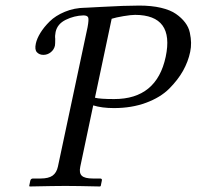

<svg xmlns="http://www.w3.org/2000/svg" viewBox="-20 -674 713 696"><path d="M384.8 -606 324.2 -319.8Q341.3 -314.9 394 -314.9Q547.9 -314.9 580.6 -467.8Q612.8 -619.6 469.7 -620.1Q455.1 -620.1 427.5 -615.5Q399.9 -610.8 384.8 -606ZM189.9 -69.8 297.4 -575.2Q302.7 -603.5 299.6 -610.8Q296.4 -618.2 282.2 -618.2Q249 -617.2 218.5 -602.3Q188 -587.4 181.6 -558.1Q178.7 -543.9 180.2 -533.2Q180.2 -515.1 179.2 -508.8Q175.8 -493.7 163.8 -484.4Q151.9 -475.1 137.2 -475.1Q123 -475.1 114 -484.4Q105 -493.7 109.9 -516.1Q113.8 -534.2 126.5 -554.9Q139.2 -575.7 160.2 -596.4Q181.2 -617.2 215.1 -631.3Q249 -645.5 289.1 -646Q289.6 -646 290.3 -646Q291 -646 291.5 -646L345.7 -648.9Q433.6 -653.8 484.9 -653.8Q529.3 -653.8 563.5 -645.8Q597.7 -637.7 617.9 -623.5Q638.2 -609.4 651.1 -592.3Q664.1 -575.2 668.2 -555.4Q672.4 -535.6 672.6 -519Q672.9 -502.4 669.4 -485.8Q662.1 -450.7 643.6 -417.5Q625 -384.3 593.3 -352.5Q561.5 -320.8 509.5 -301.5Q457.5 -282.2 393.1 -282.2Q349.1 -282.2 317.9 -292L271 -69.8Q266.1 -46.9 276.6 -36.9Q287.1 -26.9 316.9 -26.9H342.8Q351.1 -26.9 349.1 -19L345.2 0L342.8 2Q255.9 0 216.8 0Q182.1 0 87.4 2L85.9 0L89.8 -19Q91.8 -26.9 99.6 -26.9H126.5Q156.2 -26.9 170.7 -37.4Q185.1 -47.9 189.9 -69.8Z"/></svg>

Font: Linux Biolinum
Style: Italic
Weight: 400
Italic angle: -12°
Designer: Philipp H. Poll
Foundry: Philipp H. Poll
Version: Version 1.1.3 ; ttfautohint (v0.9)